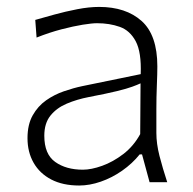

<svg xmlns="http://www.w3.org/2000/svg" viewBox="-20 -540 571 569"><path d="M225.6 -37.1Q175.8 -37.1 143.6 -60.1Q111.3 -83 111.3 -137.7Q111.3 -174.8 129.6 -197.5Q147.9 -220.2 178 -232.9Q208 -245.6 243.2 -252.4Q296.9 -262.7 326.7 -270Q356.4 -277.3 371.8 -283Q387.2 -288.6 396.5 -293L395.5 -142.6Q376 -106.9 345.5 -83.5Q314.9 -60.1 282.7 -48.6Q250.5 -37.1 225.6 -37.1ZM214.8 9.8Q245.6 9.8 278.8 -1.7Q312 -13.2 342 -34.2Q372.1 -55.2 394 -82.5H400.9L423.3 0H475.6Q461.9 -42 452.6 -78.1Q443.4 -114.3 443.4 -146V-216.8Q443.4 -251.5 444.8 -286.1Q446.3 -320.8 446.3 -343.3Q446.3 -436 399.7 -477.8Q353 -519.5 273.9 -519.5Q244.1 -519.5 209 -512.7Q173.8 -505.9 140.9 -496.8Q107.9 -487.8 84.5 -481L88.4 -428.7Q126.5 -443.8 162.1 -453.1Q197.8 -462.4 225.3 -466.8Q252.9 -471.2 267.6 -471.2Q304.7 -471.2 335 -460.4Q365.2 -449.7 382.3 -417.5Q399.4 -385.3 397 -320.3L223.6 -284.7Q197.8 -279.3 169.4 -269.5Q141.1 -259.8 116.7 -242.7Q92.3 -225.6 76.9 -198.2Q61.5 -170.9 61.5 -130.4Q61.5 -89.4 79.6 -57.6Q97.7 -25.9 131.8 -8.1Q166 9.8 214.8 9.8Z"/></svg>

Font: Pinar VF
Style: Regular
Weight: 300
Designer: Amin Abedi
Version: Version 2.000